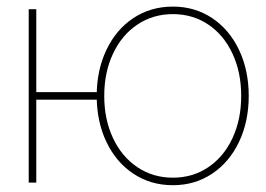

<svg xmlns="http://www.w3.org/2000/svg" viewBox="-20 -543 792 571"><path d="M65.4 -515.6H87.9V0H65.4ZM80.1 -269H280.3V-246.6H80.1ZM267.6 -257.8Q267.6 -334 296.4 -394.5Q325.2 -455.1 376.7 -489.3Q428.2 -523.4 494.1 -523.4Q559.6 -523.4 610.8 -489.3Q662.1 -455.1 690.9 -394.5Q719.7 -334 719.7 -257.8Q719.7 -181.6 690.9 -121.1Q662.1 -60.5 610.8 -26.4Q559.6 7.8 494.1 7.8Q428.2 7.8 376.7 -26.4Q325.2 -60.5 296.4 -121.1Q267.6 -181.6 267.6 -257.8ZM697.3 -257.8Q697.3 -328.1 671.4 -383.5Q645.5 -439 599.4 -470Q553.2 -501 494.1 -501Q435.1 -501 388.7 -470Q342.3 -439 316.2 -383.5Q290 -328.1 290 -257.8Q290 -187.5 316.2 -132.1Q342.3 -76.7 388.7 -45.7Q435.1 -14.6 494.1 -14.6Q553.2 -14.6 599.4 -45.7Q645.5 -76.7 671.4 -132.1Q697.3 -187.5 697.3 -257.8Z"/></svg>

Font: Intratopia Thin
Style: Regular
Weight: 100
Designer: Rasmus Andersson
Foundry: rsms
Version: Version 3.000;Glyphs 3.2.3 (3260)